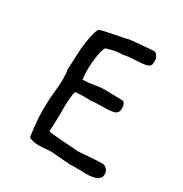

<svg xmlns="http://www.w3.org/2000/svg" viewBox="-144 -682 782 821"><g transform="rotate(30 246.5 -272.0)"><path d="M439 -45Q464 -35 464 -9Q464 28 393 28Q383 28 371 27.5Q359 27 350 27Q337 27 327.5 27Q318 27 312 28Q310 27 286 25.5Q262 24 216 20Q192 22 178.5 23Q165 24 161 24Q124 24 108 12Q103 -23 100 -54.5Q97 -86 97 -115Q97 -166 101.5 -206Q106 -246 106 -272Q106 -306 102 -318L107 -423Q115 -502 130 -530Q134 -534 155.5 -539Q177 -544 201 -548.5Q225 -553 243 -556.5Q261 -560 257 -560Q263 -562 283 -564Q303 -566 325 -568Q347 -570 364.5 -571Q382 -572 381 -572H384Q392 -572 399.5 -561.5Q407 -551 407 -537Q407 -528 406 -521.5Q405 -515 399 -510Q393 -505 379 -502.5Q365 -500 339 -499Q294 -497 278 -492H272Q241 -492 197 -478Q192 -473 188 -459Q184 -445 181.5 -428Q179 -411 177.5 -394Q176 -377 176 -367Q176 -341 178 -327Q180 -313 179 -313Q211 -314 236.5 -319Q262 -324 282 -324Q291 -324 303 -323.5Q315 -323 328 -323Q341 -323 351.5 -322.5Q362 -322 368 -322Q378 -322 382.5 -313Q387 -304 387 -291Q387 -269 371 -262.5Q355 -256 314 -256Q266 -256 254 -253Q249 -253 242.5 -253.5Q236 -254 229 -254Q218 -254 205.5 -253.5Q193 -253 179 -252Q176 -248 174 -233.5Q172 -219 171 -203Q170 -187 170 -174.5Q170 -162 170 -162V-141Q170 -106 167 -51Q174 -49 195.5 -47Q217 -45 241 -43.5Q265 -42 286.5 -40.5Q308 -39 314 -38Q315 -38 329 -39Q343 -40 369 -42Q406 -45 427 -45Z"/></g></svg>

Font: Gaegu
Style: Accents-Regular
Weight: 400
Designer: JIKJI
Foundry: JIKJI
Version: Version 1.00